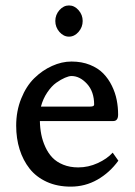

<svg xmlns="http://www.w3.org/2000/svg" viewBox="-20 -675 499 712"><path d="M131.8 -279.8H314.9Q329.1 -279.8 329.1 -287.1Q329.1 -335.4 302.5 -364.3Q275.9 -393.1 245.1 -393.1Q235.8 -393.1 220.9 -386.7Q206.1 -380.4 188.7 -368.2Q171.4 -356 155.5 -332.5Q139.6 -309.1 131.8 -279.8ZM397.9 -108.9 418.9 -79.1Q386.7 -34.7 341.3 -8.8Q295.9 17.1 242.2 17.1Q192.4 17.1 153.3 -0.7Q114.3 -18.6 89.8 -49.6Q65.4 -80.6 52.7 -121.1Q40 -161.6 40 -209Q40 -263.2 58.6 -309.3Q77.1 -355.5 106.9 -384.8Q136.7 -414.1 172.9 -430.4Q209 -446.8 245.1 -446.8Q283.2 -446.8 313.5 -434.6Q343.8 -422.4 363 -402.6Q382.3 -382.8 395 -356.7Q407.7 -330.6 412.8 -304.2Q418 -277.8 418 -250Q418 -226.1 399.9 -226.1H127.9Q128.4 -199.7 133.1 -176.3Q137.7 -152.8 148.2 -129.9Q158.7 -106.9 174.3 -90.6Q189.9 -74.2 214.6 -64.2Q239.3 -54.2 270 -54.2Q307.6 -54.2 342.3 -70.1Q377 -85.9 397.9 -108.9ZM200.4 -556.6Q185.1 -574.2 185.1 -597.2Q185.1 -620.1 200.4 -637.5Q215.8 -654.8 235.8 -654.8Q255.9 -654.8 271.2 -637.5Q286.6 -620.1 286.6 -597.2Q286.6 -574.2 271.2 -556.6Q255.9 -539.1 235.8 -539.1Q215.8 -539.1 200.4 -556.6Z"/></svg>

Font: Linear Smooth Low Contrast
Style: Regular
Weight: 500
Designer: Philipp H. Poll, Flanker
Foundry: Philipp H. Poll, reworked by Flanker
Version: Version 1.010 | FøM Fix